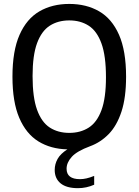

<svg xmlns="http://www.w3.org/2000/svg" viewBox="-20 -770 723 1002"><path d="M387 212Q327 212 296.2 186.8Q265.5 161.5 265.5 117Q265.5 86.5 280.5 59.5Q295.5 32.5 331.5 9.5Q244.5 7.5 180.2 -32.2Q116 -72 80.5 -155Q45 -238 45 -370Q45 -504.5 82 -588.2Q119 -672 185.8 -710.8Q252.5 -749.5 341.5 -749.5Q430.5 -749.5 497.2 -711Q564 -672.5 601 -588.8Q638 -505 638 -370Q638 -260.5 613.8 -187Q589.5 -113.5 547.2 -70.2Q505 -27 450.5 -7Q381.5 18.5 354.5 48.5Q327.5 78.5 327.5 110.5Q327.5 165 397.5 165Q413.5 165 431.2 161Q449 157 471.5 148V194Q430.5 212 387 212ZM341.5 -76.5Q400 -76.5 443 -104Q486 -131.5 509.5 -195Q533 -258.5 533 -367Q533 -478.5 509.5 -543.2Q486 -608 443 -635.8Q400 -663.5 341.5 -663.5Q283 -663.5 240 -636Q197 -608.5 173.5 -545Q150 -481.5 150 -373Q150 -261.5 173.5 -196.8Q197 -132 240 -104.2Q283 -76.5 341.5 -76.5Z"/></svg>

Font: Encode Sans SmCnd Md
Style: Regular
Weight: 500
Width: 4
Designer: Multiple Designers
Foundry: Impallari Type
Version: Version 3.002; ttfautohint (v1.8.3) -l 8 -r 50 -G 200 -x 14 